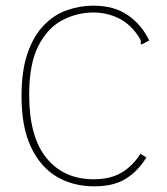

<svg xmlns="http://www.w3.org/2000/svg" viewBox="-20 -648 590 678"><path d="M313 10Q238 10 180.5 -24Q123 -58 89.5 -128.5Q56 -199 56 -308Q56 -399 77.5 -460.5Q99 -522 135 -559Q171 -596 216.5 -612Q262 -628 309 -628Q383 -628 431.5 -594.5Q480 -561 507 -505L486 -494L479 -491L476 -496Q479 -501 476 -507.5Q473 -514 464 -527Q435 -567 395 -585.5Q355 -604 307 -604Q249 -603 198 -575.5Q147 -548 115 -485Q83 -422 83 -313Q83 -165 144 -90Q205 -15 311 -15Q369 -15 408.5 -38Q448 -61 476 -105L497 -92Q466 -42 423 -16Q380 10 313 10Z"/></svg>

Font: Inconsolata SemiExpanded ExtraLight
Style: Regular
Weight: 200
Width: 6
Monospace: yes
Designer: Raph Levien, Cyreal, Brenton Simpson
Foundry: Raph Levien, Cyreal, Google
Version: Version 3.001; ttfautohint (v1.8.2.53-6de2)